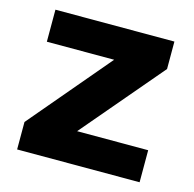

<svg xmlns="http://www.w3.org/2000/svg" viewBox="-83 -604 696 689"><g transform="rotate(15 265.5 -260.0)"><path d="M38 0H493V-119H229L483 -418V-520H41V-401H291L38 -102Z"/></g></svg>

Font: Aspekta 750
Style: Regular
Weight: 750
Designer: Ivo Dolenc
Version: Version 2.000